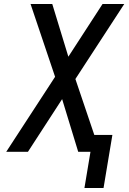

<svg xmlns="http://www.w3.org/2000/svg" viewBox="-20 -755 640 955"><path d="M400 180 430 0H369L289 -262L119 0H11L254 -373L132 -735H240L320 -473L490 -735H598L355 -362L449 -84H539L495 180Z"/></svg>

Font: Iosevka Custom Medium Oblique
Style: Regular
Weight: 500
Italic angle: -9°
Designer: Belleve Invis
Foundry: Belleve Invis
Version: Version 27.0.1